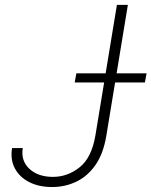

<svg xmlns="http://www.w3.org/2000/svg" viewBox="-20 -747 613 777"><path d="M453.1 -727.3H497.5L410.2 -197.1Q398.1 -124.6 366.1 -79Q334.2 -33.4 288.7 -11.7Q243.3 9.9 190.7 9.9Q137.4 9.9 98.2 -10.1Q58.9 -30.2 40.1 -65.7Q21.3 -101.2 28.8 -147.7H72.1Q63.9 -96.2 99.1 -63.7Q134.2 -31.2 194.2 -31.2Q253.6 -31.2 302.2 -70Q350.9 -108.7 366.1 -198.9ZM282.3 -413.4 289.1 -450.3H573.2L566.4 -413.4Z"/></svg>

Font: Inter Extra Light  BETA
Style: Italic
Weight: 200
Italic angle: 9.39999°
Designer: Rasmus Andersson
Foundry: rsms
Version: Version 3.011;git-f93a4a705